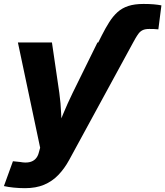

<svg xmlns="http://www.w3.org/2000/svg" viewBox="-39 -752 842 978"><path d="M461.4 -535.6 478.5 -569.8Q498.5 -609.4 517.6 -639.4Q536.6 -669.4 559.6 -690.2Q582.5 -710.9 614.3 -721.4Q646 -731.9 691.9 -731.9Q721.2 -731.9 743.7 -730Q766.1 -728 783.2 -724.6L767.6 -602.5Q756.3 -604 744.4 -604.2Q732.4 -604.5 721.2 -604.5Q700.2 -604.5 687.7 -598.4Q675.3 -592.3 667.2 -581.5Q659.2 -570.8 650.9 -556.6L639.2 -535.6ZM-19 195.8 26.9 69.3 64.5 73.2Q90.3 78.1 109.9 74.2Q129.4 70.3 141.8 57.4Q154.3 44.4 159.2 23.4L165.5 0.5L52.2 -535.6H225.6L263.2 -278.8Q270.5 -226.1 272.5 -172.9Q274.4 -119.6 277.8 -61H238.8Q261.2 -119.6 283.4 -173.1Q305.7 -226.6 331.1 -278.8L457.5 -535.6H639.2L313.5 62.5Q289.1 107.4 257.8 139.6Q226.6 171.9 185.3 189.2Q144 206.5 88.4 206.5Q59.1 206.5 30.5 203.6Q2 200.7 -19 195.8Z"/></svg>

Font: Inter 20pt ExtraBold
Style: Italic
Weight: 800
Italic angle: -9.3988°
Version: Version 4.001;git-66647c0bb